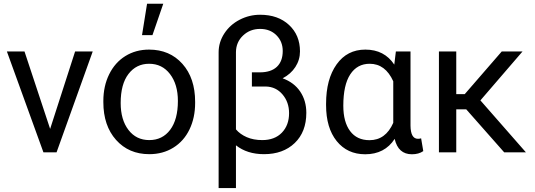

<svg xmlns="http://www.w3.org/2000/svg" viewBox="-20 -798 2801 1006"><path d="M16.1 0ZM242.7 -122.6 373.5 -528.3H465.8L276.4 0H207.5L16.1 -528.3H108.4Z M521.5 0ZM521.5 -269Q521.5 -346.7 552 -408.7Q582.5 -470.7 637 -504.4Q691.4 -538.1 761.2 -538.1Q869.1 -538.1 935.8 -463.4Q1002.4 -388.7 1002.4 -264.6V-258.3Q1002.4 -181.2 972.9 -119.9Q943.4 -58.6 888.4 -24.4Q833.5 9.8 762.2 9.8Q654.8 9.8 588.1 -64.9Q521.5 -139.6 521.5 -262.7ZM612.3 -258.3Q612.3 -170.4 653.1 -117.2Q693.8 -64 762.2 -64Q831.1 -64 871.6 -117.9Q912.1 -171.9 912.1 -269Q912.1 -356 870.8 -409.9Q829.6 -463.9 761.2 -463.9Q694.3 -463.9 653.3 -410.6Q612.3 -357.4 612.3 -258.3ZM750.5 -778.3H835.4L778.8 -613.8H724.1Z M1342.8 -720.7Q1437 -720.7 1494.4 -667.2Q1551.8 -613.8 1551.8 -528.8Q1551.8 -484.4 1527.8 -447.3Q1503.9 -410.2 1460.9 -387.7Q1521 -365.7 1553 -318.1Q1585 -270.5 1585 -207Q1585 -106.9 1524.2 -48.6Q1463.4 9.8 1363.3 9.8Q1274.9 9.8 1216.3 -36.6V187.5H1125.5V-523.9Q1125.5 -576.7 1155.3 -622.6Q1185.1 -668.5 1235.6 -694.6Q1286.1 -720.7 1342.8 -720.7ZM1461.4 -530.8Q1461.4 -580.6 1428.2 -613.5Q1395 -646.5 1342.8 -646.5Q1290 -646.5 1253.4 -611.8Q1216.8 -577.1 1216.3 -524.9V-120.1Q1237.8 -94.7 1272.9 -79.3Q1308.1 -64 1354 -64Q1419.4 -64 1457 -103Q1494.6 -142.1 1494.6 -205.1Q1494.6 -262.7 1460.4 -303Q1426.3 -343.3 1373 -344.7H1299.8V-418.9H1341.3Q1399.9 -418.9 1430.7 -448Q1461.4 -477.1 1461.4 -530.8Z M2130.9 -528.3V-139.2Q2131.8 -70.8 2169.9 -70.8Q2179.2 -70.8 2186.5 -73.2L2197.8 -6.3Q2174.3 10.3 2138.2 10.3Q2066.4 10.3 2047.9 -70.3Q1995.6 10.3 1893.6 10.3Q1799.8 10.3 1744.1 -58.8Q1688.5 -127.9 1688.5 -247.1V-254.4Q1688.5 -383.3 1743.7 -460.7Q1798.8 -538.1 1894.5 -538.1Q1993.7 -538.1 2045.9 -459.5L2054.2 -528.3ZM1778.8 -244.1Q1778.8 -158.7 1814.5 -111.1Q1850.1 -63.5 1916 -63.5Q2000.5 -63.5 2040.5 -154.3V-372.1Q1999 -463.9 1917 -463.9Q1851.6 -463.9 1815.2 -408.4Q1778.8 -353 1778.8 -244.1Z M2279.8 0ZM2422.9 -225.1H2370.6V0H2279.8V-528.3H2370.6V-304.7H2415L2608.9 -528.3H2717.8L2497.1 -272L2735.4 0H2621.6Z"/></svg>

Font: Roboto
Style: Regular
Weight: 400
Designer: Google
Version: Version 2.134; 2016; ttfautohint (v1.6)